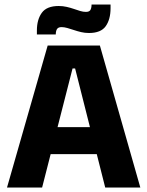

<svg xmlns="http://www.w3.org/2000/svg" viewBox="-20 -844 663 864"><path d="M169.5 0H11.5L194.5 -639H429.5L611.5 0H453.5L318 -536H306.5ZM455 -150.5H167V-272H455ZM380.5 -695.5Q362 -695.5 345 -699.5Q328 -703.5 312.5 -708.8Q297 -714 283 -718Q269 -722 257 -722Q243 -722 237.2 -714.2Q231.5 -706.5 231 -691V-689H146V-707Q146 -755.5 168 -786.2Q190 -817 244 -817Q263 -817 280.2 -813Q297.5 -809 312.5 -803.8Q327.5 -798.5 341 -794.5Q354.5 -790.5 366.5 -790.5Q381 -790.5 386.2 -798.2Q391.5 -806 392 -821.5V-823.5H477.5V-807Q477.5 -757 455.8 -726.2Q434 -695.5 380.5 -695.5Z"/></svg>

Font: Anek Devanagari Medium
Style: Bold
Weight: 700
Version: Version 1.003